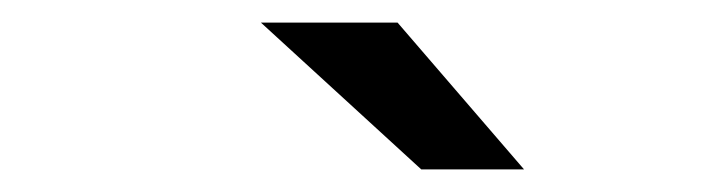

<svg xmlns="http://www.w3.org/2000/svg" viewBox="-20 -757 640 170"><path d="M211 -737H332L444 -607H353Z"/></svg>

Font: Idrija
Style: Italic
Weight: 500
Italic angle: -11.3°
Designer: Julieta Ulanovsky
Foundry: Julieta Ulanovsky
Version: Version 7.200